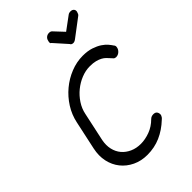

<svg xmlns="http://www.w3.org/2000/svg" viewBox="-221 -826 911 911"><g transform="rotate(-45 234.5 -370.0)"><path d="M343 -108Q352 -117 366 -117Q380 -117 385.5 -108Q391 -99 389 -88Q387 -83 384.5 -79Q382 -75 376 -70Q340 -36 299 -18Q258 0 210 0Q169 0 135.5 -16Q102 -32 80 -59.5Q58 -87 50 -123.5Q42 -160 51 -202L82 -346Q91 -389 114.5 -426Q138 -463 171 -490.5Q204 -518 244 -534Q284 -550 325 -550Q358 -550 382 -542Q406 -534 422.5 -523Q439 -512 449 -500Q459 -488 464 -480Q471 -473 468 -462Q466 -451 456 -442Q446 -433 433 -433Q425 -433 420 -438Q415 -443 410 -449Q404 -456 396.5 -463.5Q389 -471 378 -477Q367 -483 351.5 -487Q336 -491 314 -491Q285 -491 256.5 -479.5Q228 -468 204 -448.5Q180 -429 162.5 -402.5Q145 -376 139 -346L108 -202Q102 -171 108 -145Q114 -119 130 -100Q146 -81 170.5 -70Q195 -59 225 -59Q254 -59 285.5 -70.5Q317 -82 343 -108ZM263 -698Q258 -700 258 -705.5Q258 -711 260 -717Q262 -727 270 -733.5Q278 -740 289 -740Q300 -740 305 -734L350 -686L415 -734Q422 -740 433 -740Q444 -740 450 -733.5Q456 -727 454 -717Q452 -711 450 -706Q448 -701 443 -698L357 -633Q346 -624 337 -624Q332 -624 327.5 -626Q323 -628 321 -633Z"/></g></svg>

Font: VDS
Style: Thin Italic
Weight: 100
Width: 0
Designer: artmaker
Foundry: artmaker
Version: Version 1.000 2012 initial release